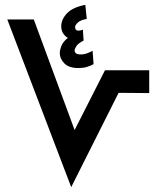

<svg xmlns="http://www.w3.org/2000/svg" viewBox="-20 -770 654 790"><path d="M468 -388 273 0 10 -690H119L287 -235L412 -481H594V-387ZM365 -506 361 -561Q354 -557 340.5 -551.5Q327 -546 312 -546Q287 -546 287 -563Q287 -569 294.5 -580.5Q302 -592 324 -603L321 -648Q289 -636 289 -659Q289 -667 300.5 -677.5Q312 -688 337 -692L331 -750Q279 -740 255.5 -715Q232 -690 232 -662Q232 -631 259 -614Q239 -598 232.5 -581Q226 -564 226 -552Q226 -528 245 -509Q264 -490 303 -490Q322 -490 337 -494.5Q352 -499 365 -506Z"/></svg>

Font: Noto Sans Arabic UI ExtraCondensed Semi
Style: Regular
Weight: 600
Width: 3
Designer: Nadine Chahine - Monotype Design Team
Foundry: Monotype Imaging Inc.
Version: Version 1.900